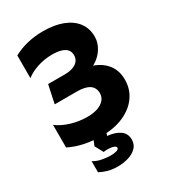

<svg xmlns="http://www.w3.org/2000/svg" viewBox="-222 -828 1041 1167"><g transform="rotate(-30 298.0 -245.0)"><path d="M264.5 15Q199.2 15 142.8 3.1Q86.2 -8.8 38.8 -32.8V-191Q78 -162 132.6 -145.4Q187.2 -128.8 245.8 -128.8Q287.5 -128.8 318 -139.6Q348.5 -150.4 365.2 -169.9Q381.9 -189.4 382 -215.8Q382 -254.8 353.4 -274.6Q324.8 -294.5 265.2 -294.5H110L137 -421.2H252.8Q287.1 -421.2 311.4 -429.9Q335.6 -438.6 348.6 -455.2Q361.5 -471.8 361.5 -495Q361.5 -517.9 348.8 -533.2Q336.1 -548.6 310.2 -556.6Q284.2 -564.5 245.2 -564.5Q194.1 -564.5 144.6 -548.6Q95 -532.8 61.8 -505.8V-665.2Q105.2 -689.2 158.3 -702.1Q211.4 -715 268.5 -715Q348.9 -715 406.8 -692.8Q464.6 -670.5 495.7 -628.9Q526.8 -587.4 526.8 -529.8Q526.8 -499.1 514.1 -470.5Q501.5 -441.9 479.4 -418.8Q457.4 -395.8 429.5 -381.5Q488 -361.2 521.5 -317.8Q555 -274.4 554.8 -210.8Q554.6 -144.9 518.5 -94Q482.4 -43.1 417.1 -14.1Q351.8 15 264.5 15ZM253.8 225Q218 225 188 217Q158 209 131.5 194.8V116.5Q153.5 131.5 187.2 138.5Q221 145.5 248 145.5Q273.8 145.5 291.1 140.3Q308.5 135.1 308.5 124.5Q308.5 111.1 281.4 105.8Q254.4 100.5 223 105L191.8 47.2L219.5 -20H306.2L290 31.2Q344.6 36.5 376.8 59.5Q409 82.5 409 124Q409 159.5 386.6 181.8Q364.2 204.1 328.6 214.6Q293 225 253.8 225Z"/></g></svg>

Font: Geologica-Sharp
Style: Regular
Weight: 100
Designer: Sindre Bremnes, Frode Helland
Foundry: Monokrom Skriftforlag AS
Version: Version 1.010;gftools[0.9.28]